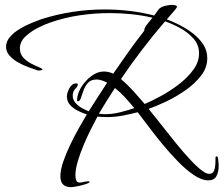

<svg xmlns="http://www.w3.org/2000/svg" viewBox="-20 -654 922 792"><path d="M273 118Q229 118 229 73Q229 47 241 12.5Q253 -22 270.5 -58.5Q288 -95 306.5 -127.5Q325 -160 338 -182Q322 -187 302.5 -196.5Q283 -206 269.5 -220.5Q256 -235 256 -256Q256 -271 266.5 -290.5Q277 -310 295 -310Q301 -310 301 -305Q301 -298 290.5 -287.5Q280 -277 280 -259Q280 -243 291 -230Q302 -217 317.5 -208.5Q333 -200 346 -195Q365 -225 384 -254.5Q403 -284 422 -313Q412 -318 401 -322Q390 -326 379 -326Q355 -326 343 -312.5Q331 -299 324.5 -281Q318 -263 313.5 -249.5Q309 -236 301 -236Q298 -236 298 -241Q298 -266 314.5 -293.5Q331 -321 356.5 -340Q382 -359 408 -359Q429 -359 447 -350Q478 -395 509.5 -439.5Q541 -484 575 -527Q574 -538 588 -555Q602 -572 609 -581Q566 -591 521.5 -595.5Q477 -600 432 -600Q371 -600 309.5 -591Q248 -582 190 -562Q168 -555 138 -540Q108 -525 85 -503.5Q62 -482 62 -454Q62 -432 76 -416.5Q90 -401 110 -391Q130 -381 147 -374Q148 -373 151.5 -371.5Q155 -370 155 -368Q155 -365 149 -364Q143 -363 141 -363Q136 -363 134 -364Q119 -369 97 -377Q75 -385 54 -397Q33 -409 19 -425Q5 -441 5 -461Q5 -483 21 -501.5Q37 -520 61 -534.5Q85 -549 109.5 -559Q134 -569 151 -575Q214 -595 279.5 -605Q345 -615 411 -615Q463 -615 514.5 -609Q566 -603 616 -590Q621 -596 626.5 -604.5Q632 -613 637 -618Q645 -626 662 -630Q679 -634 690 -634Q694 -634 702 -632.5Q710 -631 710 -625Q710 -623 700.5 -611.5Q691 -600 681 -589Q671 -578 668 -574Q693 -565 721.5 -550.5Q750 -536 776 -516Q802 -496 818.5 -470.5Q835 -445 835 -414Q835 -375 809.5 -342Q784 -309 745.5 -282Q707 -255 666 -235.5Q625 -216 593 -205Q611 -183 640.5 -145.5Q670 -108 702.5 -67.5Q735 -27 766 6Q797 39 818 53Q823 57 829.5 60Q836 63 843 63Q858 63 863 50Q868 37 868.5 21Q869 5 869 -4Q869 -9 874 -9Q878 -9 879.5 0Q881 9 881.5 19Q882 29 882 33Q882 54 873 72Q864 90 839 90Q812 90 779.5 68Q747 46 713 11Q679 -24 647 -63Q615 -102 589.5 -136.5Q564 -171 548 -191Q517 -183 485 -177Q453 -171 421 -171Q411 -171 401.5 -171.5Q392 -172 382 -173Q370 -151 354.5 -120Q339 -89 324.5 -54.5Q310 -20 300.5 12.5Q291 45 291 70Q291 79 294 89Q297 99 308 99Q317 99 325.5 96.5Q334 94 342 94Q343 94 346.5 94Q350 94 350 96Q350 100 333.5 105.5Q317 111 298 114.5Q279 118 273 118ZM577 -225Q605 -237 643 -257.5Q681 -278 717 -305.5Q753 -333 777 -365.5Q801 -398 801 -434Q801 -469 778 -495Q755 -521 722.5 -538.5Q690 -556 661 -566Q612 -509 566.5 -449.5Q521 -390 479 -328Q506 -305 530 -278.5Q554 -252 577 -225ZM415 -183Q444 -183 476 -191Q508 -199 534 -208Q515 -231 496 -252Q477 -273 454 -291Q437 -265 420.5 -238.5Q404 -212 388 -185Q395 -184 401.5 -183.5Q408 -183 415 -183Z"/></svg>

Font: Bonheur Royale
Style: Regular
Weight: 400
Designer: Robert E. Leuschke
Foundry: Robert E. Leuschke
Version: Version 1.010; ttfautohint (v1.8.3)